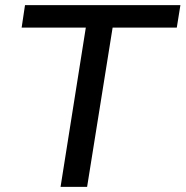

<svg xmlns="http://www.w3.org/2000/svg" viewBox="-20 -725 720 745"><path d="M215 0 313 -618H64L77 -705H680L666 -618H417L318 0Z"/></svg>

Font: Nunito Sans SemiBold
Style: Italic
Weight: 600
Italic angle: -9°
Designer: Vernon Adams
Foundry: Vernon Adams
Version: Version 3.006; ttfautohint (v1.8.3)